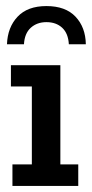

<svg xmlns="http://www.w3.org/2000/svg" viewBox="-20 -613 303 633"><path d="M21 0V-71H85V-328H16V-398H179V-71H238V0ZM3 -467Q5 -523 38 -558Q71 -593 133 -593Q196 -593 229 -558Q262 -523 263 -467H207Q205 -503 185 -521.5Q165 -540 133 -540Q102 -540 81.5 -521.5Q61 -503 59 -467Z"/></svg>

Font: Rokkitt SemiBold Medium
Style: Regular
Weight: 500
Version: Version 3.103